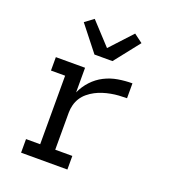

<svg xmlns="http://www.w3.org/2000/svg" viewBox="-140 -877 879 982"><g transform="rotate(20 300.0 -386.0)"><path d="M87 0V-74H164V-447H87V-520H246V-386Q262 -422 289 -451Q316 -480 350.5 -497.5Q385 -515 423.5 -521.5Q462 -528 501 -528V-447Q479 -447 457.5 -445.5Q436 -444 414.5 -440Q393 -436 372.5 -429.5Q352 -423 333 -413Q314 -403 297 -389Q280 -375 268.5 -357Q257 -339 251.5 -318Q246 -297 246 -276V-74H339V0ZM268 -600 160 -737 207 -772 317 -653 427 -772 474 -737 366 -600Z"/></g></svg>

Font: Iosevka Plex Etoile
Style: Regular
Weight: 400
Designer: Belleve Invis
Foundry: Belleve Invis
Version: Version 25.1.1; ttfautohint (v1.8.4)